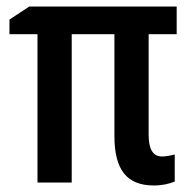

<svg xmlns="http://www.w3.org/2000/svg" viewBox="-20 -560 582 589"><path d="M452 9C477 9 499 4 516 -3V-86C500 -82 487 -80 477 -80C450 -80 436 -101 436 -146V-455H522V-540H70L9 -500V-455H95V0H200V-455H331V-143C331 -39 369 9 452 9Z"/></svg>

Font: Kathrein 67 Medium Condensed
Style: Regular
Weight: 500
Width: 3
Designer: Lazydogs Typefoundry, based on Open Sans by Ascender Corporation
Foundry: Lazydogs Typefoundry
Version: Version 1.003;PS 001.003;hotconv 1.0.88;makeotf.lib2.5.64775